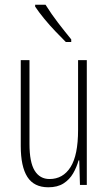

<svg xmlns="http://www.w3.org/2000/svg" viewBox="-20 -784 458 814"><path d="M348 -529V0H319L316 -104H313Q305 -75 290 -49Q275 -23 249.5 -6.5Q224 10 185 10Q124 10 96 -34Q68 -78 68 -165V-529H105V-174Q105 -96 127 -60.5Q149 -25 190 -25Q247 -25 279 -75.5Q311 -126 311 -233V-529ZM173 -764Q198 -724 226.5 -687Q255 -650 282 -617V-606H259Q240 -625 215.5 -650.5Q191 -676 168 -704Q145 -732 129 -756V-764Z"/></svg>

Font: Noto Sans Arabic ExtCond ExtLt
Style: Regular
Weight: 200
Width: 2
Designer: Monotype Design Team, Nadine Chahine, Nizar Qandah and Khaled Hosny
Foundry: Monotype Imaging Inc.
Version: Version 2.012; ttfautohint (v1.8.4.7-5d5b)